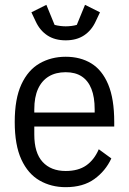

<svg xmlns="http://www.w3.org/2000/svg" viewBox="-20 -763 535 795"><path d="M252 12Q192 12 144 -15.5Q96 -43 68.5 -102.5Q41 -162 41 -258Q41 -354 68.5 -413.5Q96 -473 144 -500.5Q192 -528 252 -528Q313 -528 358 -500.5Q403 -473 428 -413.5Q453 -354 453 -258V-239H122V-206Q122 -130 156.5 -92.5Q191 -55 252 -55Q304 -55 337 -78Q370 -101 389 -145L441 -107Q417 -55 370.5 -21.5Q324 12 252 12ZM252 -464Q211 -464 182 -446.5Q153 -429 137.5 -395Q122 -361 122 -310V-297H372V-310Q372 -361 358.5 -395Q345 -429 318.5 -446.5Q292 -464 252 -464ZM252 -596Q207 -596 176 -616.5Q145 -637 128 -674L110 -712L172 -743L206 -660Q217 -657 229.5 -655.5Q242 -654 252 -654Q263 -654 275.5 -655.5Q288 -657 298 -660L332 -743L394 -712L376 -674Q359 -637 328 -616.5Q297 -596 252 -596Z"/></svg>

Font: IBM Plex Sans Condensed
Style: Regular
Weight: 400
Width: 3
Designer: Mike Abbink, Paul van der Laan, Pieter van Rosmalen
Foundry: Bold Monday
Version: Version 3.201